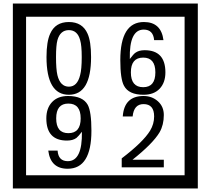

<svg xmlns="http://www.w3.org/2000/svg" viewBox="-20 -980 1195 1090"><path d="M1103 90H53V-960H1103ZM1028 15V-885H128V15ZM497 -656Q497 -442 371 -442Q244 -442 244 -656Q244 -744 265 -789Q294 -855 371 -855Q448 -855 477 -789Q497 -745 497 -656ZM444 -656Q444 -723 435 -752Q420 -809 371 -809Q322 -809 306 -752Q298 -723 298 -656Q298 -587 306 -553Q322 -488 371 -488Q419 -488 435 -554Q444 -587 444 -656ZM919 -569Q919 -511 886.5 -476.5Q854 -442 795 -442Q711 -442 684 -493Q663 -531 663 -639Q663 -855 797 -855Q895 -855 908 -752H855Q850 -812 796 -812Q713 -812 717 -645Q738 -673 748 -680Q768 -695 801 -695Q919 -695 919 -569ZM862 -569Q862 -653 793 -653Q723 -653 723 -569Q723 -485 793 -485Q862 -485 862 -569ZM499 -238Q499 -22 364 -22Q267 -22 254 -125H307Q311 -65 365 -65Q448 -65 445 -232Q424 -205 414 -197Q394 -182 360 -182Q243 -182 243 -308Q243 -366 275.5 -400.5Q308 -435 366 -435Q450 -435 478 -385Q499 -346 499 -238ZM438 -308Q438 -392 368 -392Q299 -392 299 -308Q299 -224 368 -224Q438 -224 438 -308ZM910 -30H671V-81Q792 -173 832 -238Q855 -276 855 -319Q855 -389 795 -389Q740 -389 733 -319H677Q685 -435 795 -435Q843 -435 876.5 -405Q910 -375 910 -327Q910 -271 886 -229Q848 -165 732 -73H910Z"/></svg>

Font: Unicode BMP Fallback SIL
Style: Regular
Weight: 400
Foundry: NRSI, SIL International
Version: Version 5.1 Based on Unicode 5.1